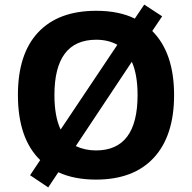

<svg xmlns="http://www.w3.org/2000/svg" viewBox="-20 -772 836 836"><path d="M111 -9 155 -75Q58 -169 58 -359Q58 -537 146 -631Q234 -725 399 -725Q498 -725 567 -691L608 -752L686 -701L643 -637Q738 -542 738 -358Q738 -181 650 -85.5Q562 10 398 10Q303 10 234 -22L190 44ZM491 -577Q451 -599 399 -599Q217 -599 217 -358Q217 -265 244 -208ZM579 -358Q579 -447 554 -503L310 -136Q350 -117 398 -117Q579 -117 579 -358Z"/></svg>

Font: OpenSansMMV
Style: Bold
Weight: 700
Foundry: Ascender Corporation
Version: Version 4.001